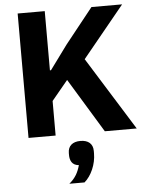

<svg xmlns="http://www.w3.org/2000/svg" viewBox="-63 -748 821 1073"><g transform="rotate(-5 348.0 -211.5)"><path d="M320 -304 229 -194V0H77V-698H229V-366H235L334 -501L491 -698H663L428 -411L684 0H505ZM364 42C408 42 434 64 434 104V118C434 179 406 242 367 275H282C317 246 333 216 344 176C305 173 294 144 294 115V104C294 64 320 42 364 42Z"/></g></svg>

Font: Plexus Sans Bold
Style: Regular
Weight: 700
Version: Version 2.001;PS 002.001;hotconv 1.0.70;makeotf.lib2.5.58329